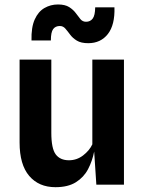

<svg xmlns="http://www.w3.org/2000/svg" viewBox="-20 -806 632 838"><path d="M222 11Q149.5 11 107.5 -38.2Q65.5 -87.5 65.5 -184V-546H204V-226.5Q204 -158 223.2 -132.2Q242.5 -106.5 281 -106.5Q315 -106.5 342.5 -127.5Q370 -148.5 383 -176V-546H521V0H400.5L391 -144.5Q383 -103.5 364.5 -68Q346 -32.5 311.5 -10.8Q277 11 222 11ZM365 -617.5Q333.5 -617.5 315.2 -628.8Q297 -640 286 -655Q275 -670 265.2 -681.2Q255.5 -692.5 241 -692.5Q222 -692.5 212 -679Q202 -665.5 202 -629.5H117.5Q116 -686.5 131.5 -721Q147 -755.5 174 -771Q201 -786.5 233 -786.5Q264 -786.5 282 -775Q300 -763.5 310.8 -748.8Q321.5 -734 331 -722.5Q340.5 -711 355.5 -711Q374 -711 384.5 -724.8Q395 -738.5 395.5 -774H479.5Q482 -697.5 450.8 -657.5Q419.5 -617.5 365 -617.5Z"/></svg>

Font: Spline Sans SemiBold
Style: Regular
Weight: 600
Designer: Eben Sorkin, Mirko Velimirovic
Foundry: Sorkin Type
Version: Version 1.000; ttfautohint (v1.8.3)